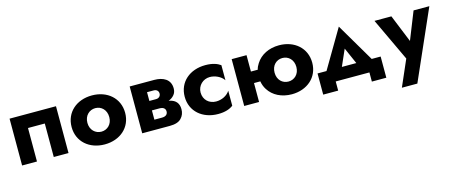

<svg xmlns="http://www.w3.org/2000/svg" viewBox="-46 -1049 4275 1822"><g transform="rotate(-15 2091.5 -137.5)"><path d="M515 -460H59V0H205V-329H370V0H515Z M607 -230C607 -86 719 10 870 10C1020 10 1133 -86 1133 -230C1133 -375 1020 -471 870 -471C719 -471 607 -375 607 -230ZM762 -230C762 -302 812 -346 870 -346C928 -346 977 -302 977 -230C977 -159 928 -115 870 -115C812 -115 762 -159 762 -230Z M1239 -460V0H1510C1563 0 1601 -12 1624 -37C1647 -61 1658 -90 1658 -125C1658 -185 1627 -217 1576 -230C1571 -231 1566 -232 1561 -233C1584 -242 1602 -254 1616 -271C1631 -288 1638 -309 1638 -335C1638 -425 1565 -460 1480 -460ZM1384 -279V-365H1449C1480 -365 1496 -346 1496 -322C1496 -300 1480 -279 1449 -279ZM1384 -95V-186H1459C1502 -186 1516 -164 1516 -141C1516 -118 1502 -95 1459 -95Z M1874 -230C1874 -297 1928 -350 1996 -350C2045 -350 2104 -325 2132 -282V-430C2100 -453 2053 -470 1984 -470C1831 -470 1718 -375 1718 -230C1718 -86 1831 10 1984 10C2053 10 2100 -7 2132 -32V-179C2105 -136 2051 -110 1996 -110C1928 -110 1874 -157 1874 -230Z M2241 -460V0H2387V-186H2449C2454 -156 2464 -129 2480 -104C2525 -32 2608 10 2708 10C2858 10 2971 -86 2971 -230C2971 -375 2858 -471 2708 -471C2608 -471 2525 -429 2480 -357C2468 -339 2459 -320 2454 -299H2387V-460ZM2601 -230C2601 -302 2649 -346 2708 -346C2766 -346 2815 -302 2815 -230C2815 -159 2766 -115 2708 -115C2649 -115 2601 -159 2601 -230Z M3471 0V90H3613V-118H3525L3303 -495L3081 -118H2993V90H3140V0ZM3303 -279 3374 -118H3232Z M4183 -460H4028L3920 -189L3810 -460H3644L3843 -37L3731 220H3883Z"/></g></svg>

Font: Jost
Style: Bold
Weight: 700
Version: Version 3.710